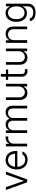

<svg xmlns="http://www.w3.org/2000/svg" viewBox="1919 -2616 907 4785"><g transform="rotate(-90 2372.5 -223.5)"><path d="M293.9 0H222.7L29.3 -530.3H101.6L255.9 -86.9H260.7L416 -530.3H487.3Z M542 -261.7Q542 -341.3 571.5 -404.3Q601.1 -467.3 654.3 -502.7Q707.5 -538.1 775.4 -538.1Q835.4 -538.1 887.2 -509.3Q939 -480.5 970.5 -421.4Q1002 -362.3 1002 -276.4V-245.1H608.4Q609.9 -185.5 631.8 -141.4Q653.8 -97.2 693.4 -73Q732.9 -48.8 785.2 -48.8Q835.4 -48.8 869.4 -69.8Q903.3 -90.8 919.9 -120.1H991.2Q979.5 -83 950.9 -53.2Q922.4 -23.4 879.9 -6.3Q837.4 10.7 785.2 10.7Q711.4 10.7 656.5 -23.7Q601.6 -58.1 571.8 -119.9Q542 -181.6 542 -261.7ZM933.6 -302.7Q933.6 -352.1 913.6 -392.1Q893.6 -432.1 857.7 -454.8Q821.8 -477.5 776.4 -477.5Q729.5 -477.5 692.4 -454.1Q655.3 -430.7 633.5 -390.6Q611.8 -350.6 608.9 -302.7Z M1117.2 -530.3H1181.6V-448.2H1186.5Q1202.6 -488.8 1241.9 -513.4Q1281.2 -538.1 1330.1 -538.1Q1356.4 -538.1 1364.3 -537.1V-469.7Q1340.8 -473.6 1325.2 -473.6Q1285.2 -473.6 1253.2 -456.5Q1221.2 -439.5 1202.9 -409.2Q1184.6 -378.9 1184.6 -340.8V0H1117.2Z M1451.2 -530.3H1515.6V-448.2H1521.5Q1537.6 -490.2 1575 -513.7Q1612.3 -537.1 1664.1 -537.1Q1717.3 -537.1 1753.4 -512.2Q1789.6 -487.3 1807.6 -441.4H1811.5Q1830.1 -486.3 1870.8 -511.7Q1911.6 -537.1 1968.8 -537.1Q2043.9 -537.1 2086.9 -490.2Q2129.9 -443.4 2129.9 -355.5V0H2062.5V-354.5Q2062.5 -414.6 2031.7 -445.6Q2001 -476.6 1948.2 -476.6Q1909.7 -476.6 1881.6 -460.2Q1853.5 -443.8 1838.9 -414.6Q1824.2 -385.3 1824.2 -347.7V0H1756.8V-360.4Q1756.8 -395 1743.4 -421.4Q1730 -447.8 1704.6 -462.2Q1679.2 -476.6 1644.5 -476.6Q1608.9 -476.6 1580.1 -459Q1551.3 -441.4 1534.9 -409.9Q1518.6 -378.4 1518.6 -337.9V0H1451.2Z M2609.4 -530.3H2675.8V0H2609.4V-87.9H2604.5Q2585.4 -45.4 2544.4 -19.3Q2503.4 6.8 2447.3 6.8Q2396 6.8 2356.4 -15.9Q2316.9 -38.6 2294.7 -82.3Q2272.5 -126 2272.5 -187.5V-530.3H2339.8V-192.4Q2339.8 -152.3 2356 -121.8Q2372.1 -91.3 2400.9 -74.5Q2429.7 -57.6 2466.8 -57.6Q2502.9 -57.6 2535.6 -75Q2568.4 -92.3 2588.9 -125.7Q2609.4 -159.2 2609.4 -205.1Z M3032.2 -473.6H2920.9V-141.6Q2920.9 -94.7 2942.4 -75.2Q2963.9 -55.7 2998 -55.7L3022.5 -56.6Q3030.3 -57.6 3042 -57.6V4.9Q3009.8 7.8 2992.2 7.8Q2956.5 7.8 2924.6 -7.6Q2892.6 -22.9 2873 -53Q2853.5 -83 2853.5 -125V-473.6H2774.4V-530.3H2853.5V-657.2H2920.9V-530.3H3032.2Z M3488.3 -530.3H3554.7V0H3488.3V-87.9H3483.4Q3464.4 -45.4 3423.3 -19.3Q3382.3 6.8 3326.2 6.8Q3274.9 6.8 3235.4 -15.9Q3195.8 -38.6 3173.6 -82.3Q3151.4 -126 3151.4 -187.5V-530.3H3218.8V-192.4Q3218.8 -152.3 3234.9 -121.8Q3251 -91.3 3279.8 -74.5Q3308.6 -57.6 3345.7 -57.6Q3381.8 -57.6 3414.6 -75Q3447.3 -92.3 3467.8 -125.7Q3488.3 -159.2 3488.3 -205.1Z M3764.6 0H3697.3V-530.3H3761.7V-446.3H3767.6Q3787.1 -488.8 3826.9 -512.9Q3866.7 -537.1 3923.8 -537.1Q3978 -537.1 4018.6 -514.6Q4059.1 -492.2 4081.3 -448.5Q4103.5 -404.8 4103.5 -342.8V0H4037.1V-337.9Q4037.1 -380.4 4021.2 -411.6Q4005.4 -442.9 3975.8 -459.7Q3946.3 -476.6 3906.2 -476.6Q3865.2 -476.6 3833 -458.7Q3800.8 -440.9 3782.7 -407.5Q3764.6 -374 3764.6 -329.1Z M4236.3 66.4H4306.6Q4315.9 107.9 4354.2 129.6Q4392.6 151.4 4451.2 151.4Q4525.4 151.4 4565.9 116Q4606.4 80.6 4606.4 9.8V-107.4H4600.6Q4581.5 -64.9 4542.7 -35.4Q4503.9 -5.9 4438.5 -5.9Q4375 -5.9 4325.4 -37.8Q4275.9 -69.8 4247.8 -129.6Q4219.7 -189.5 4219.7 -269.5Q4219.7 -349.6 4247.3 -410.4Q4274.9 -471.2 4324.7 -504.6Q4374.5 -538.1 4439.5 -538.1Q4505.4 -538.1 4542.7 -507.3Q4580.1 -476.6 4601.6 -431.6H4607.4V-530.3H4672.9V13.7Q4672.9 79.1 4644.8 123Q4616.7 167 4566.7 188.5Q4516.6 210 4451.2 210Q4392.1 210 4345.9 193.4Q4299.8 176.8 4271.2 144.5Q4242.7 112.3 4236.3 66.4ZM4607.4 -267.6Q4607.4 -329.1 4588.6 -376.7Q4569.8 -424.3 4533.7 -450.9Q4497.6 -477.5 4447.3 -477.5Q4396.5 -477.5 4360.4 -450Q4324.2 -422.4 4305.7 -374.8Q4287.1 -327.1 4287.1 -267.6Q4287.1 -207.5 4305.7 -161.9Q4324.2 -116.2 4360.4 -90.8Q4396.5 -65.4 4447.3 -65.4Q4497.1 -65.4 4533.2 -89.6Q4569.3 -113.8 4588.4 -159.4Q4607.4 -205.1 4607.4 -267.6Z"/></g></svg>

Font: Pretendard GOV Light
Style: Regular
Weight: 300
Designer: Base glyphs from Inter by Rasmus Andersson; Hangeul glyphs from Noto Sans CJK(Source Han Sans) by Jang Soo-young and Kan
Foundry: Kil Hyung-jin
Version: Version 1.309